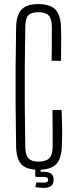

<svg xmlns="http://www.w3.org/2000/svg" viewBox="-20 -825 368 941"><path d="M168 7Q110 7 85 -19.5Q60 -46 59 -107Q57 -211 56.5 -305.5Q56 -400 56.5 -494Q57 -588 59 -691Q60 -750 85 -777.5Q110 -805 167 -805Q225 -805 251 -778.5Q277 -752 279 -691Q280 -671 280 -640Q280 -609 279.5 -578Q279 -547 279 -527H233Q234 -568 234 -612Q234 -656 234 -697Q233 -735 218 -750Q203 -765 167 -765Q133 -765 119 -750Q105 -735 104 -697Q102 -591 101.5 -495.5Q101 -400 101.5 -304Q102 -208 104 -102Q105 -65 119.5 -49Q134 -33 168 -33Q205 -33 221 -49Q237 -65 238 -102Q238 -146 238 -193.5Q238 -241 237 -286H282Q284 -239 284.5 -196.5Q285 -154 283 -107Q281 -46 254.5 -19.5Q228 7 168 7ZM195 96Q187 96 175 95Q163 94 153 92L158 69Q165 69 176 69.5Q187 70 195 70Q216 70 216 56Q216 42 195 42H155L153 40V-6H179V17H195Q243 17 243 56Q243 96 195 96Z"/></svg>

Font: Big Shoulders Display Light
Style: Regular
Weight: 300
Designer: Patric King
Foundry: XO Type Co
Version: Version 1.000; ttfautohint (v1.8.2)